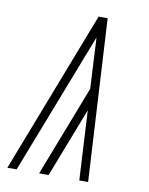

<svg xmlns="http://www.w3.org/2000/svg" viewBox="-83 -796 666 857"><g transform="rotate(10 250.0 -367.5)"><path d="M10 0 294 -735H335L376 0H336L319 -315L197 0H154L313 -411L301 -642L52 0Z"/></g></svg>

Font: Iosevka SS04 XLt Obl
Style: Regular
Weight: 200
Italic angle: -9°
Monospace: yes
Designer: Belleve Invis
Foundry: Belleve Invis
Version: Version 19.0.0; ttfautohint (v1.8.4)